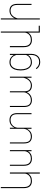

<svg xmlns="http://www.w3.org/2000/svg" viewBox="1824 -2614 1003 4691"><g transform="rotate(-90 2325.5 -268.5)"><path d="M430.2 203.1V-85.4Q405.8 -40 360.4 -15.1Q314.9 9.8 248 9.8Q166 9.8 120.4 -38.1Q74.7 -85.9 74.2 -190.4V-750H100.6V-189.5Q101.1 -98.6 140.1 -57.6Q179.2 -16.6 247.1 -16.6Q329.6 -16.6 374 -55.2Q418.5 -93.8 430.2 -156.7V-528.3H457V203.1Z M976.1 0V-85.4Q951.7 -40 906.2 -15.1Q860.8 9.8 793.9 9.8Q711.9 9.8 666.3 -38.1Q620.6 -85.9 620.1 -190.4V-528.3H646.5V-189.5Q647 -98.6 686 -57.6Q725.1 -16.6 793 -16.6Q875.5 -16.6 919.9 -55.2Q964.4 -93.8 976.1 -156.7V-528.3H1002.9V0Z M1907.7 -344.2V0H1881.3V-344.2Q1881.3 -437 1844 -474.6Q1806.6 -512.2 1738.3 -512.2Q1679.7 -512.2 1637.9 -485.8Q1596.2 -459.5 1572.8 -417.5Q1563 -400.4 1557.4 -380.1Q1551.8 -359.9 1550.3 -343.8V0H1523.4V-113.8Q1497.1 -55.7 1449.2 -22.9Q1401.4 9.8 1335.4 9.8Q1253.4 9.8 1210 -36.9Q1166.5 -83.5 1166 -184.1V-528.3H1192.4V-184.1Q1192.4 -91.3 1229.7 -53.7Q1267.1 -16.1 1335.4 -16.1Q1394 -16.1 1435.8 -42.5Q1477.5 -68.8 1501 -110.8Q1510.7 -127.9 1516.4 -148.2Q1522 -168.5 1523.4 -184.6V-528.3H1550.3V-414.6Q1576.7 -472.7 1624.5 -505.4Q1672.4 -538.1 1738.3 -538.1Q1820.3 -538.1 1863.8 -491.5Q1907.2 -444.8 1907.7 -344.2Z M2742.7 -118.2Q2764.6 -161.6 2771 -194.3V-528.3H2797.9V0H2771V-124.5Q2746.1 -64.9 2697.3 -27.6Q2648.4 9.8 2584 9.8Q2515.6 9.8 2474.1 -20.5Q2432.6 -50.8 2419.9 -115.2Q2404.8 -79.6 2377 -51.3Q2349.1 -22.9 2310.3 -6.6Q2271.5 9.8 2225.6 9.8Q2143.6 9.8 2100.1 -36.9Q2056.6 -83.5 2056.2 -184.1V-528.3H2082.5V-184.1Q2082.5 -91.3 2119.9 -53.7Q2157.2 -16.1 2225.6 -16.1Q2284.2 -16.1 2325.9 -42.5Q2367.7 -68.8 2391.1 -110.8Q2412.6 -147.9 2414.6 -176.8V-528.3H2440.9V-174.3Q2440.9 -87.4 2478.8 -51.8Q2516.6 -16.1 2585.4 -16.1Q2640.6 -16.1 2679.9 -44.2Q2719.2 -72.3 2742.7 -118.2Z M2982.9 124 3001.5 106.4Q3033.2 147 3070.1 167Q3106.9 187 3154.8 187Q3239.3 187 3283.9 135.3Q3328.6 83.5 3328.6 -7.3V-84Q3302.7 -41 3256.8 -15.6Q3210.9 9.8 3148.9 9.8Q3087.4 9.8 3042.7 -23.7Q2998 -57.1 2974.4 -117.9Q2950.7 -178.7 2950.7 -259.3V-269.5Q2950.7 -352.5 2974.4 -413.1Q2998 -473.6 3043 -505.9Q3087.9 -538.1 3149.9 -538.1Q3212.4 -538.1 3257.6 -509.8Q3302.7 -481.4 3328.6 -432.1V-528.3H3355.5V-7.3Q3355.5 60.1 3331.5 109.6Q3307.6 159.2 3262.5 186Q3217.3 212.9 3155.8 212.9Q3100.1 212.9 3056.9 189.2Q3013.7 165.5 2982.9 124ZM2977.5 -259.3Q2977.5 -187.5 2996.6 -132.8Q3015.6 -78.1 3054 -47.4Q3092.3 -16.6 3148.4 -16.6Q3219.2 -16.6 3264.4 -48.8Q3309.6 -81.1 3328.6 -134.8V-374.5Q3310.5 -432.6 3268.8 -472.2Q3227.1 -511.7 3149.4 -511.7Q3093.3 -511.7 3054.7 -481.2Q3016.1 -450.7 2996.8 -396.7Q2977.5 -342.8 2977.5 -272Z M4042.5 176.3V203.1H3874.5V-85.4Q3850.1 -40 3804.7 -15.1Q3759.3 9.8 3692.4 9.8Q3610.4 9.8 3564.7 -38.1Q3519 -85.9 3518.6 -190.4V-528.3H3544.9V-189.5Q3545.4 -98.6 3584.5 -57.6Q3623.5 -16.6 3691.4 -16.6Q3773.9 -16.6 3818.4 -55.2Q3862.8 -93.8 3874.5 -156.7V-750H3901.4V176.3Z M4251 -413.6Q4229.5 -373 4221.2 -338.4V203.1H4194.8V-750H4221.2V-405.8Q4246.1 -464.4 4295.7 -501.2Q4345.2 -538.1 4408.7 -538.1Q4490.7 -538.1 4533.4 -491.5Q4576.2 -444.8 4576.7 -344.2V0H4550.3V-344.2Q4549.8 -437.5 4512.7 -474.9Q4475.6 -512.2 4407.2 -512.2Q4353 -512.2 4313.7 -485.1Q4274.4 -458 4251 -413.6Z"/></g></svg>

Font: Mardoto Thin
Style: Regular
Weight: 250
Designer: Christian Robertson, Vahan Hovhannisyan
Foundry: Google
Version: Version 1.000